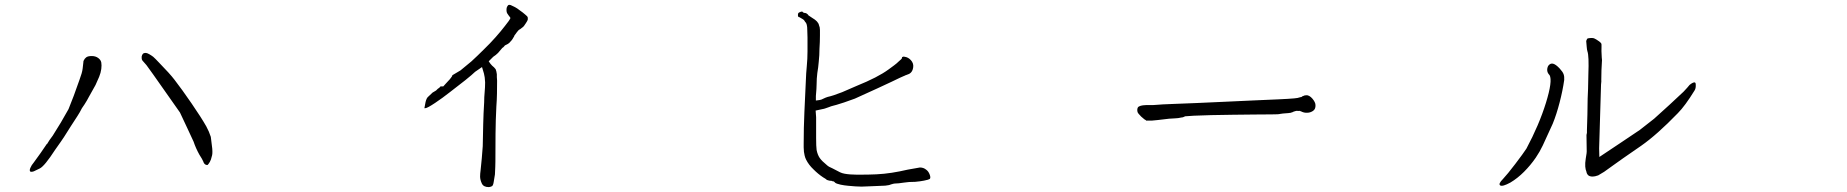

<svg xmlns="http://www.w3.org/2000/svg" viewBox="-20 -764 7540 784"><path d="M770.5 -185.5Q761.7 -204.1 745.1 -240.2Q715.8 -303.7 714.8 -304.7Q660.2 -381.8 605.5 -460Q586.9 -486.3 578.1 -498Q568.4 -508.8 563.5 -514.6Q558.6 -519.5 558.6 -526.4Q557.6 -533.2 560.1 -538.6Q562.5 -543.9 565.4 -545.9Q569.3 -547.9 575.2 -547.9Q580.1 -547.9 588.9 -543Q597.7 -538.1 605.5 -532.2Q613.3 -525.4 628.9 -508.8Q673.8 -462.9 692.4 -438.5Q722.7 -399.4 762.2 -341.8Q801.8 -284.2 822.3 -248Q834 -226.6 840.8 -205.1L846.7 -157.2Q848.6 -134.8 844.7 -125Q841.8 -111.3 836.9 -103Q832 -94.7 828.1 -90.8Q826.2 -88.9 819.3 -91.8Q812.5 -95.7 810.5 -103.5Q806.6 -113.3 793.9 -132.8Q779.3 -159.2 770.5 -185.5ZM342.8 -368.2Q335.9 -354.5 325.2 -337.9Q313.5 -322.3 305.7 -305.7Q304.7 -302.7 269.5 -249Q235.4 -194.3 228.5 -185.5Q223.6 -177.7 205.1 -152.3Q162.1 -85.9 142.6 -76.2Q123 -66.4 118.2 -64.5Q113.3 -62.5 107.4 -62.5Q101.6 -62.5 101.6 -69.3Q101.6 -76.2 110.4 -90.8Q108.4 -86.9 145.5 -138.7Q169.9 -174.8 170.9 -175.8Q172.9 -176.8 172.9 -176.8Q172.9 -176.8 173.8 -178.7Q179.7 -189.5 195.3 -210Q199.2 -215.8 228.5 -263.7L259.8 -318.4Q260.7 -320.3 281.2 -373Q303.7 -434.6 304.7 -438.5Q315.4 -466.8 317.4 -483.4Q318.4 -496.1 320.3 -508.8Q320.3 -515.6 322.3 -517.6Q325.2 -524.4 332 -529.8Q338.9 -535.2 354.5 -535.2Q370.1 -535.2 380.9 -527.3Q391.6 -519.5 393.6 -508.8Q395.5 -498 393.6 -482.4Q391.6 -466.8 384.8 -450.2Q377.9 -433.6 370.1 -417Q358.4 -396.5 342.8 -368.2Z M1919.9 -470.7Q1909.2 -460 1879.9 -436.5Q1850.6 -413.1 1818.4 -388.7Q1786.1 -363.3 1756.8 -343.8Q1724.6 -322.3 1716.8 -322.3H1712.9L1713.9 -327.1Q1714.8 -332 1715.8 -337.4Q1716.8 -342.8 1717.8 -347.7Q1721.7 -363.3 1727.5 -368.2L1744.1 -383.8Q1745.1 -385.7 1751 -388.7Q1758.8 -393.6 1760.7 -394.5Q1763.7 -397.5 1767.6 -401.4Q1772.5 -404.3 1776.4 -408.2L1778.3 -409.2V-412.1L1781.2 -411.1H1784.2H1789.1H1790Q1793 -415 1798.8 -420.9Q1804.7 -426.8 1810.5 -433.6Q1817.4 -440.4 1821.3 -446.3Q1826.2 -452.1 1827.1 -456.1V-457L1829.1 -458Q1860.4 -476.6 1860.4 -476.6Q1879.9 -492.2 1905.3 -513.7Q1929.7 -536.1 1955.1 -561.5Q1981.4 -586.9 2003.9 -612.3Q2026.4 -637.7 2042 -658.2Q2059.6 -679.7 2064.5 -690.4L2063.5 -691.4V-692.4Q2055.7 -702.1 2050.8 -710Q2046.9 -717.8 2048.8 -731.4Q2049.8 -736.3 2053.7 -741.2Q2056.6 -746.1 2065.4 -743.2Q2069.3 -741.2 2080.1 -736.3Q2091.8 -730.5 2102.5 -721.7Q2115.2 -712.9 2124 -705.1Q2133.8 -697.3 2134.8 -693.4Q2135.7 -688.5 2134.8 -682.6Q2131.8 -675.8 2127 -668.9Q2118.2 -655.3 2116.2 -654.3Q2105.5 -645.5 2103.5 -644.5Q2097.7 -642.6 2090.8 -632.8Q2086.9 -627 2083 -622.1Q2080.1 -619.1 2080.1 -618.2Q2080.1 -615.2 2076.2 -610.4Q2073.2 -604.5 2069.3 -599.6Q2064.5 -593.8 2059.6 -588.9Q2053.7 -584 2048.8 -582Q2041 -579.1 2039.1 -575.2Q2035.2 -570.3 2031.2 -568.4Q2027.3 -564.5 2013.7 -547.9Q2004.9 -539.1 1994.1 -532.2Q1994.1 -532.2 1975.6 -513.7Q1982.4 -502.9 1989.3 -496.1Q1998 -489.3 2003.9 -481.4Q2005.9 -476.6 2006.8 -472.2Q2007.8 -467.8 2008.8 -460.9V-449.2L2009.8 -434.6Q2009.8 -408.2 2009.3 -381.8Q2008.8 -355.5 2006.8 -329.1Q2003.9 -273.4 2003.4 -217.3Q2002.9 -161.1 2002.9 -105.5Q2002.9 -98.6 2002.4 -83.5Q2002 -68.4 2001 -51.8Q1998 -36.1 1996.1 -22Q1994.1 -7.8 1989.3 -3.9Q1981.4 0 1975.6 0Q1954.1 0 1947.3 -15.1Q1940.4 -30.3 1940.4 -43Q1940.4 -48.8 1940.9 -55.2Q1941.4 -61.5 1942.4 -68.4Q1945.3 -93.8 1947.3 -117.7Q1949.2 -141.6 1951.2 -167Q1952.1 -212.9 1953.1 -256.8Q1954.1 -300.8 1957 -346.7Q1957 -367.2 1959 -387.7Q1960.9 -408.2 1960.9 -427.7Q1960 -450.2 1956.1 -463.9Q1953.1 -475.6 1948.2 -490.2Q1933.6 -479.5 1919.9 -470.7Z M3699.2 -518.6Q3710.9 -505.9 3709 -490.2Q3706.1 -465.8 3686.5 -460Q3682.6 -459 3678.7 -457Q3674.8 -456.1 3672.9 -454.1H3671.9Q3657.2 -448.2 3654.3 -446.3Q3632.8 -435.5 3563 -403.3Q3493.2 -371.1 3470.7 -361.3Q3449.2 -353.5 3426.8 -345.7Q3387.7 -333 3380.9 -332Q3373 -330.1 3366.2 -327.1Q3359.4 -324.2 3352.5 -322.3Q3344.7 -319.3 3337.9 -318.4Q3315.4 -313.5 3310.5 -312.5Q3312.5 -290 3312.5 -285.2Q3312.5 -275.4 3312.5 -271.5V-200.2Q3312.5 -166 3314.5 -151.4Q3318.4 -131.8 3327.1 -119.1Q3335.9 -106.4 3356.4 -89.8Q3363.3 -83 3379.9 -76.2Q3393.6 -69.3 3410.2 -60.5Q3418 -56.6 3428.7 -54.7Q3439.5 -52.7 3452.1 -51.8Q3464.8 -50.8 3477.1 -50.8Q3489.3 -50.8 3498 -50.8Q3527.3 -50.8 3558.6 -52.2Q3589.8 -53.7 3621.6 -58.6Q3653.3 -63.5 3686.5 -71.3Q3732.4 -79.1 3736.3 -80.1Q3751 -80.1 3761.7 -71.3Q3771.5 -64.5 3776.4 -50.8Q3781.2 -38.1 3776.4 -33.2Q3772.5 -30.3 3752.9 -26.4Q3738.3 -23.4 3716.8 -21.5Q3689.5 -21.5 3672.9 -18.6Q3662.1 -16.6 3650.4 -15.6Q3627.9 -14.6 3625.5 -13.2Q3623 -11.7 3620.1 -11.7Q3619.1 -11.7 3618.2 -10.7H3617.2Q3612.3 -7.8 3594.7 -5.9Q3578.1 -4.9 3558.6 -4.4Q3539.1 -3.9 3522 -2.9Q3504.9 -2 3498 -2Q3488.3 -2 3473.6 -2.9Q3459 -3.9 3443.4 -5.4Q3427.7 -6.8 3413.1 -9.8Q3395.5 -13.7 3390.6 -17.6Q3388.7 -19.5 3386.7 -21.5Q3385.7 -21.5 3384.8 -23.4Q3382.8 -23.4 3382.8 -23.4Q3381.8 -23.4 3380.9 -23.4H3379.9L3378.9 -24.4Q3377.9 -25.4 3376 -25.4Q3371.1 -25.4 3366.2 -26.4Q3358.4 -28.3 3356.4 -29.3Q3352.5 -33.2 3348.1 -35.6Q3343.8 -38.1 3340.8 -40Q3320.3 -53.7 3301.8 -72.3Q3282.2 -90.8 3271.5 -112.3Q3267.6 -120.1 3265.6 -128.9Q3264.6 -135.7 3262.7 -144.5V-145.5Q3261.7 -153.3 3261.7 -162.1V-177.7Q3261.7 -242.2 3264.6 -305.7Q3267.6 -369.1 3270.5 -433.6Q3271.5 -464.8 3274.4 -494.1Q3277.3 -523.4 3277.3 -554.7V-610.4Q3277.3 -627 3276.4 -640.6Q3276.4 -655.3 3274.4 -662.1Q3272.5 -670.9 3266.6 -675.8V-676.8Q3262.7 -683.6 3256.8 -686.5Q3252.9 -688.5 3250 -690.4Q3247.1 -692.4 3245.1 -693.4Q3238.3 -694.3 3238.3 -700.2Q3238.3 -700.2 3238.3 -701.7Q3238.3 -703.1 3238.3 -704.1Q3238.3 -711.9 3245.1 -713.9Q3251 -716.8 3254.9 -716.8H3255.9L3256.8 -715.8Q3260.7 -710.9 3268.6 -710.9Q3271.5 -710.9 3277.3 -706.1Q3278.3 -705.1 3279.3 -704.1L3281.2 -701.2Q3285.2 -698.2 3295.9 -691.4Q3321.3 -676.8 3324.2 -661.1Q3325.2 -657.2 3327.1 -652.3Q3328.1 -646.5 3328.1 -641.6V-619.1Q3328.1 -592.8 3326.2 -565.4Q3326.2 -539.1 3323.2 -511.7Q3321.3 -488.3 3317.4 -465.8Q3314.5 -443.4 3314.5 -419.9Q3314.5 -404.3 3311.5 -372.1Q3311.5 -362.3 3311.5 -353.5Q3330.1 -355.5 3334 -357.4Q3354.5 -367.2 3359.4 -368.2Q3381.8 -373 3418.9 -387.7Q3435.5 -394.5 3477.5 -413.1Q3564.5 -448.2 3608.4 -480.5Q3618.2 -488.3 3630.9 -497.1Q3641.6 -504.9 3650.4 -513.7Q3662.1 -523.4 3663.1 -526.4V-530.3L3665 -531.2Q3666 -532.2 3668 -532.2H3668.9V-533.2L3673.8 -532.2Q3688.5 -530.3 3699.2 -518.6Z M4659.2 -271.5V-273.4Q4655.3 -274.4 4649.9 -279.3Q4644.5 -284.2 4639.6 -288.1Q4633.8 -293.9 4628.9 -299.8Q4624 -305.7 4624 -311.5Q4623 -325.2 4630.4 -329.1Q4637.7 -333 4647.5 -334L4661.1 -335H4688.5L4702.1 -335.9Q4722.7 -337.9 4766.6 -339.4Q4810.5 -340.8 4866.2 -343.3Q4921.9 -345.7 4983.4 -348.6Q5044.9 -351.6 5100.6 -354Q5156.2 -356.4 5200.7 -358.4Q5245.1 -360.4 5264.6 -362.3Q5279.3 -363.3 5290 -367.2Q5292 -367.2 5293 -367.7Q5293.9 -368.2 5294.9 -368.2Q5298.8 -372.1 5301.8 -372.1Q5306.6 -375 5313.5 -375Q5319.3 -376 5326.2 -372.1Q5333 -368.2 5338.9 -361.3Q5344.7 -354.5 5348.1 -347.7Q5351.6 -340.8 5351.6 -335Q5352.5 -318.4 5341.3 -311Q5330.1 -303.7 5318.4 -303.7Q5307.6 -302.7 5295.9 -307.6Q5293 -309.6 5290 -310.1Q5287.1 -310.5 5286.1 -311.5Q5283.2 -310.5 5280.3 -311Q5277.3 -311.5 5275.4 -311.5Q5272.5 -311.5 5270 -310.5Q5267.6 -309.6 5263.7 -308.6Q5262.7 -307.6 5261.2 -307.6Q5259.8 -307.6 5257.8 -305.7Q5255.9 -305.7 5254.4 -305.2Q5252.9 -304.7 5252 -303.7Q5240.2 -301.8 5229.5 -301.3Q5218.8 -300.8 5207 -298.8Q5202.1 -296.9 5172.9 -296.9Q5143.6 -296.9 5102.5 -296.4Q5061.5 -295.9 5013.7 -295.4Q4965.8 -294.9 4924.8 -293.9Q4883.8 -293 4854.5 -291.5Q4825.2 -290 4819.3 -289.1Q4815.4 -287.1 4811.5 -285.6Q4807.6 -284.2 4803.7 -284.2Q4792 -281.2 4778.8 -280.8Q4765.6 -280.3 4753.9 -279.3Q4732.4 -277.3 4708 -273.9Q4683.6 -270.5 4662.1 -271.5Z M6301.8 -495.1Q6310.5 -506.8 6321.8 -503.9Q6333 -501 6348.6 -484.4Q6361.3 -470.7 6364.7 -460.9Q6368.2 -451.2 6367.2 -437.5Q6361.3 -395.5 6348.6 -346.2Q6335.9 -296.9 6320.3 -258.8Q6292 -196.3 6279.8 -170.4Q6267.6 -144.5 6251 -120.1Q6229.5 -88.9 6203.1 -62.5Q6176.8 -36.1 6147.5 -18.6Q6115.2 -1 6106 -6.8Q6096.7 -12.7 6117.2 -33.2Q6134.8 -51.8 6167.5 -94.7Q6200.2 -137.7 6212.9 -157.2Q6264.6 -253.9 6292.5 -343.8Q6320.3 -433.6 6307.6 -457Q6298.8 -465.8 6297.9 -475.6Q6296.9 -485.4 6301.8 -495.1ZM6458 -62.5Q6454.1 -71.3 6453.1 -84Q6452.1 -97.7 6455.1 -116.2Q6460 -141.6 6459 -152.3Q6458 -185.5 6458 -221.7L6460 -212.9V-233.4Q6460.9 -247.1 6461.9 -295.9Q6462.9 -333 6462.9 -361.3Q6464.8 -390.6 6465.8 -460Q6468.8 -536.1 6461.9 -554.7Q6460 -560.5 6459 -573.2Q6457 -594.7 6457 -596.7Q6460 -606.4 6463.9 -607.4Q6481.4 -610.4 6489.3 -607.4Q6498 -603.5 6505.9 -597.7Q6514.6 -591.8 6517.6 -587.9Q6520.5 -584 6519.5 -572.3Q6518.6 -559.6 6520.5 -529.3Q6521.5 -520.5 6521.5 -518.6Q6518.6 -476.6 6518.6 -438.5V-437.5Q6519.5 -435.5 6517.6 -418.9L6509.8 -158.2Q6509.8 -150.4 6510.7 -123L6598.6 -181.6L6675.8 -233.4Q6705.1 -256.8 6734.4 -279.3L6796.9 -335.9L6854.5 -389.6Q6873 -409.2 6878.9 -417Q6890.6 -426.8 6898.4 -427.7Q6904.3 -427.7 6904.3 -418.9Q6905.3 -403.3 6899.4 -394.5Q6860.4 -331.1 6831.1 -301.8Q6746.1 -213.9 6681.6 -168.9Q6590.8 -106.4 6568.4 -89.8Q6538.1 -68.4 6530.3 -62.5Q6511.7 -50.8 6505.9 -47.9Q6492.2 -43 6483.4 -43Q6470.7 -43 6464.8 -48.8Q6459 -54.7 6458 -62.5Z"/></svg>

Font: ToneOZ-Zhuyin-Tsuipita-TC
Style: Regular
Weight: 400
Designer: ÂÆ£ÂøóÂáåJeffrey Xuan(jeffreyx@gmail.com, ToneOZ.com) ÈòøÂù§(cjkFonts)
Foundry: ToneOZ
Version: Version 0.240710